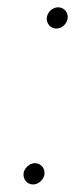

<svg xmlns="http://www.w3.org/2000/svg" viewBox="-20 -487 205 523"><path d="M55.4 -34.6C39.5 -20.9 42.6 -2.5 50.4 6.6C58 15.5 74.7 20.7 89.9 7.6C105.8 -6.1 102.7 -24.5 94.9 -33.6C87.3 -42.5 70.6 -47.7 55.4 -34.6ZM113.3 -418.8C123.5 -406.1 141.1 -406.7 152.9 -416.7C164.8 -426.8 169.2 -445 158.4 -457.8C147.8 -470.3 130 -469.6 118.3 -459.2C106.7 -449 103.2 -431.5 113.3 -418.8Z"/></svg>

Font: MewTooHand
Style: BdIta
Weight: 400
Designer: Mew Too, Robert Jablonski
Version: Version 0.77